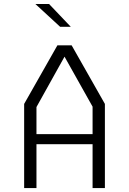

<svg xmlns="http://www.w3.org/2000/svg" viewBox="-20 -962 660 982"><path d="M103.5 -430.5 273.5 -730H346.5L516.5 -430.5V0H453.5V-416.5L300 -690H320L166.5 -414.5V0H103.5ZM143 -276H474.5V-224.5H143ZM161 -941.5H231L342 -825H287.5Z"/></svg>

Font: Monaspace Krypton Var
Style: Regular
Weight: 400
Designer: Riley Cran and the Lettermatic Team
Version: Version 1.101 (Monaspace Krypton Var)